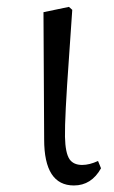

<svg xmlns="http://www.w3.org/2000/svg" viewBox="-20 -534 336 567"><path d="M198.2 13.7Q110.4 13.7 110.4 -122.1L108.4 -498L183.6 -513.7L193.4 -504.9Q189.5 -449.2 183.6 -362.3Q170.9 -186.5 171.9 -129.9Q172.9 -82 185.5 -63.5Q197.3 -46.9 222.7 -46.9Q244.1 -46.9 269.5 -58.6L278.3 -37.1Q250 13.7 198.2 13.7Z"/></svg>

Font: Bpmf GenYo Min R
Style: R
Weight: 400
Foundry: But Ko
Version: Version 1.320